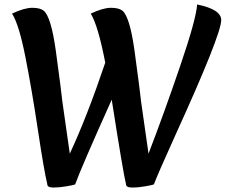

<svg xmlns="http://www.w3.org/2000/svg" viewBox="-20 -827 1023 861"><path d="M670 0Q663 3 631.5 8.5Q600 14 572.5 14Q545 14 545 -1Q532 -54 481 -380Q343 -73 317 0Q310 3 278 8.5Q246 14 219 14Q192 14 192 -1Q177 -64 150 -244Q123 -424 94 -571Q65 -718 34 -766Q89 -792 124.5 -792Q160 -792 176 -779Q192 -766 205.5 -722.5Q219 -679 230 -601.5Q241 -524 249.5 -455.5Q258 -387 258 -386Q258 -385 259 -376.5Q260 -368 274.5 -267.5Q289 -167 293 -138Q370 -303 452 -546Q420 -712 387 -766Q442 -792 477.5 -792Q513 -792 529 -779Q545 -766 558.5 -722.5Q572 -679 583 -601.5Q594 -524 602.5 -455.5Q611 -387 611 -386Q611 -385 612 -376.5Q613 -368 627.5 -267.5Q642 -167 646 -138Q716 -320 788 -531Q860 -742 864 -807Q972 -785 972 -737Q972 -672 766 -220Q686 -43 670 0Z"/></svg>

Font: Merienda One
Style: Regular
Weight: 400
Designer: Eduardo Rodriguez Tunni
Foundry: Eduardo Rodriguez Tunni
Version: Version 1.001